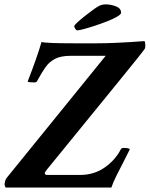

<svg xmlns="http://www.w3.org/2000/svg" viewBox="-33 -833 665 853"><path d="M-7.8 0Q-15.6 -11.7 -10.7 -25.4Q-9.8 -31.2 -7.8 -35.2Q-5.9 -39.1 -3.9 -42L436.5 -585H281.2Q237.3 -585 211.9 -571.8Q186.5 -558.6 170.4 -536.1Q154.3 -513.7 137.7 -483.4L131.8 -472.7Q128.9 -466.8 119.1 -466.8Q92.8 -466.8 89.8 -470.7Q132.8 -581.1 151.4 -646.5Q171.9 -640.6 296.9 -640.6H396.5Q438.5 -640.6 491.2 -643.1Q543.9 -645.5 608.4 -650.4Q611.3 -649.4 612.3 -637.2Q613.3 -625 611.3 -618.2Q609.4 -612.3 502 -480.5L175.8 -80.1Q168 -70.3 166 -65.4Q165 -55.7 176.8 -55.7H321.3Q384.8 -55.7 432.1 -88.9Q479.5 -122.1 503.9 -169.9Q506.8 -175.8 516.6 -175.8Q540 -175.8 543.9 -169.9Q532.2 -145.5 516.1 -114.7Q500 -84 484.9 -53.7Q469.7 -23.4 461.9 0ZM310.5 -698.2Q305.7 -698.2 301.3 -705.1Q296.9 -711.9 296.9 -716.8Q296.9 -720.7 310.5 -733.4Q324.2 -746.1 343.3 -761.2Q362.3 -776.4 379.9 -789.1Q397.5 -801.8 405.3 -805.7Q418.9 -813.5 436.5 -813.5Q460 -813.5 482.4 -804.7Q504.9 -795.9 504.9 -776.4Q504.9 -769.5 487.8 -759.3Q470.7 -749 444.3 -738.8Q418 -728.5 390.1 -719.2Q362.3 -710 340.3 -704.1Q318.4 -698.2 310.5 -698.2Z"/></svg>

Font: Crimson Text
Style: Bold Italic
Weight: 700
Italic angle: -11°
Designer: Sebastian Kosch
Foundry: Sebastian Kosch
Version: Version 1.100; ttfautohint (v1.8.4)